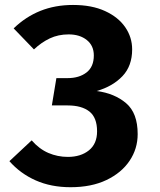

<svg xmlns="http://www.w3.org/2000/svg" viewBox="-20 -749 655 786"><path d="M279 -728.7Q355.9 -728.7 410 -703.8Q464.1 -679 492.6 -637.7Q521 -596.4 521 -546.7Q521 -479 481.3 -437.2Q441.5 -395.4 375.9 -376.4Q449.2 -366.7 496.4 -326.4Q543.6 -286.2 543.6 -200Q543.6 -140 510.5 -90.8Q477.4 -41.5 415.9 -12.1Q354.4 17.4 268.7 17.4Q189.2 17.4 126.2 -10.5Q63.1 -38.5 18.5 -89.2L109.7 -174.4Q140.5 -139 178.2 -122.8Q215.9 -106.7 257.9 -106.7Q310.8 -106.7 344.1 -133.6Q377.4 -160.5 377.4 -211.3Q377.4 -267.7 345.9 -292.6Q314.4 -317.4 256.9 -317.4H192.3L210.8 -429.2H256.9Q304.1 -429.2 334.1 -452.3Q364.1 -475.4 364.1 -522.1Q364.1 -562.1 335.4 -585.1Q306.7 -608.2 261 -608.2Q218.5 -608.2 183.8 -591.8Q149.2 -575.4 119 -546.7L35.9 -632.8Q84.6 -680 145.1 -704.4Q205.6 -728.7 279 -728.7Z"/></svg>

Font: Fira Code
Style: Bold
Weight: 700
Monospace: yes
Designer: Carrois Corporate, Edenspiekermann AG, Nikita Prokopov
Foundry: Carrois Corporate, Edenspiekermann AG, Nikita Prokopov
Version: Version 6.000; ttfautohint (v1.8.2) -l 8 -r 50 -G 200 -x 14 